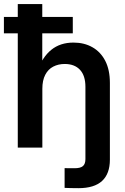

<svg xmlns="http://www.w3.org/2000/svg" viewBox="-33 -748 635 973"><path d="M364.3 205.6Q342.3 205.6 324.5 205.1Q306.6 204.6 294.4 204.1V104Q302.7 104.5 318.4 104.5Q334 104.5 345.7 104.5Q375 104.5 387.5 93.5Q399.9 82.5 399.9 58.1V0H523.9V61Q523.9 132.3 484.4 168.9Q444.8 205.6 364.3 205.6ZM181.6 -297.9V0H57.1V-727.5H181.2V-390.1H157.7Q182.1 -459.5 227.3 -495.8Q272.5 -532.2 339.4 -532.2Q394 -532.2 435.5 -508.5Q477.1 -484.9 500.5 -439.5Q523.9 -394 523.9 -327.6V0H399.9V-308.1Q399.9 -364.7 372.3 -394.3Q344.7 -423.8 294.9 -423.8Q262.7 -423.8 236.8 -410.4Q210.9 -397 196.3 -368.9Q181.6 -340.8 181.6 -297.9ZM-13.2 -579.1V-662.1H335.9V-579.1Z"/></svg>

Font: Inter 28pt SemiBold
Style: Regular
Weight: 600
Designer: Rasmus Andersson
Foundry: rsms
Version: Version 4.001;git-66647c0bb